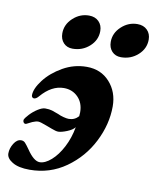

<svg xmlns="http://www.w3.org/2000/svg" viewBox="-76 -698 631 773"><g transform="rotate(10 239.5 -311.5)"><path d="M2 -35Q2 -56 14.5 -76Q27 -96 44 -96Q54 -96 60.5 -89Q67 -82 79 -65Q108 -22 132 -22Q154 -22 179 -44Q204 -66 223.5 -103.5Q243 -141 251 -186Q242 -174 219.5 -165Q197 -156 184 -156Q175 -156 157 -163Q139 -170 133 -172Q107 -182 99 -182Q89 -182 75 -176Q68 -173 60 -168.5Q52 -164 49 -164Q44 -164 41 -168.5Q38 -173 39 -179Q42 -187 56 -202Q70 -217 87.5 -228Q105 -239 117 -239Q134 -239 145.5 -235.5Q157 -232 172 -226Q182 -221 195.5 -217.5Q209 -214 217 -214Q241 -214 257 -232L258 -248Q258 -286 235 -309.5Q212 -333 177 -333Q127 -333 84 -283Q74 -271 65 -271Q61 -271 58 -274Q55 -277 55 -282Q55 -309 82.5 -345Q110 -381 155.5 -407Q201 -433 253 -433Q311 -433 347 -393Q383 -353 383 -294Q383 -221 347 -149.5Q311 -78 245.5 -31.5Q180 15 97 15Q52 15 27 0Q2 -15 2 -35ZM132 -549Q132 -585 160.5 -611.5Q189 -638 226 -638Q251 -638 266 -623Q281 -608 281 -584Q281 -547 252 -521Q223 -495 183 -495Q160 -495 146 -510Q132 -525 132 -549ZM330 -549Q330 -585 358.5 -611.5Q387 -638 424 -638Q449 -638 464 -623Q479 -608 479 -584Q479 -547 450 -521Q421 -495 381 -495Q358 -495 344 -510Q330 -525 330 -549Z"/></g></svg>

Font: EB Garamond
Style: Bold Italic
Weight: 700
Italic angle: -17.2°
Designer: Georg Duffner and Octavio Pardo
Foundry: Georg Duffner
Version: Version 1.000